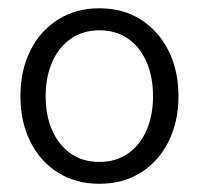

<svg xmlns="http://www.w3.org/2000/svg" viewBox="-20 -759 485 468"><path d="M222.2 -311Q165 -311 121.6 -338.1Q78.1 -365.2 54 -413.6Q29.8 -461.9 29.8 -524.4Q29.8 -587.4 54 -635.7Q78.1 -684.1 121.6 -711.4Q165 -738.8 222.2 -738.8Q279.8 -738.8 323 -711.4Q366.2 -684.1 390.6 -635.7Q415 -587.4 415 -524.4Q415 -461.9 390.6 -413.6Q366.2 -365.2 323 -338.1Q279.8 -311 222.2 -311ZM222.2 -364.3Q262.7 -364.3 292 -384.8Q321.3 -405.3 337.2 -441.4Q353 -477.5 353 -524.4Q353 -571.8 337.2 -608.2Q321.3 -644.5 292 -664.8Q262.7 -685.1 222.2 -685.1Q182.6 -685.1 153.1 -664.8Q123.5 -644.5 107.4 -608.2Q91.3 -571.8 91.3 -524.4Q91.3 -477.1 107.4 -440.9Q123.5 -404.8 152.8 -384.5Q182.1 -364.3 222.2 -364.3Z"/></svg>

Font: Inter 28pt Light
Style: Regular
Weight: 300
Designer: Rasmus Andersson
Foundry: rsms
Version: Version 4.001;git-66647c0bb